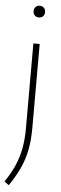

<svg xmlns="http://www.w3.org/2000/svg" viewBox="-76 -773 329 1031"><g transform="rotate(5 89.0 -257.0)"><path d="M13 230 -11.5 212.5Q20 166 39.8 121.5Q59.5 77 69 27.5Q78.5 -22 78.5 -83V-540H112.5V-87.5Q112.5 -20.5 102 32.2Q91.5 85 69.5 132.2Q47.5 179.5 13 230ZM95.5 -681.5Q82 -681.5 73.2 -690Q64.5 -698.5 64.5 -712.5Q64.5 -727 73.2 -735.8Q82 -744.5 95.5 -744.5Q109 -744.5 117.8 -735.8Q126.5 -727 126.5 -712.5Q126.5 -698.5 117.8 -690Q109 -681.5 95.5 -681.5Z"/></g></svg>

Font: Encode Sans SmCnd Th
Style: Regular
Weight: 100
Width: 4
Designer: Multiple Designers
Foundry: Impallari Type
Version: Version 3.002; ttfautohint (v1.8.3) -l 8 -r 50 -G 200 -x 14 